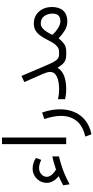

<svg xmlns="http://www.w3.org/2000/svg" viewBox="490 -1196 966 1987"><g transform="rotate(-90 973.5 -202.0)"><path d="M137.7 -202.1Q137.7 -176.8 157.7 -151.4Q177.7 -126 213.4 -106Q257.3 -120.6 287.1 -129.2Q316.9 -137.7 349.1 -144V-75.7Q290.5 -62 219.7 -37.4Q148.9 -12.7 60.1 35.2L49.8 -31.7Q75.2 -45.9 94.2 -54.9Q113.3 -64 144.5 -77.6Q75.2 -134.8 75.2 -201.7Q75.2 -241.7 95 -274.7Q114.7 -307.6 147.9 -327.6Q181.2 -347.7 221.7 -347.7Q284.7 -347.7 333 -313L313 -258.8Q266.6 -281.2 228 -281.2Q190.9 -281.2 164.3 -257.6Q137.7 -233.9 137.7 -202.1Z M543.9 -665V-0.5H475.6V-665Z M577.6 261.2 554.2 197.3Q668 170.4 718 105Q768.1 39.6 768.1 -51.8Q768.1 -92.3 759.8 -136.2Q751.5 -180.2 735.8 -227.1L803.2 -249.5Q836.4 -152.8 836.4 -63.5Q836.4 16.1 808.3 83Q780.3 149.9 722.9 196.5Q665.5 243.2 577.6 261.2Z M1223.1 -168.5Q1223.1 -183.6 1216.6 -204.3Q1210 -225.1 1201.7 -244.1L1118.2 -433.6L1181.6 -462.9L1289.6 -209.5Q1310.5 -160.2 1326.7 -130.4Q1342.8 -100.6 1360.6 -87.4Q1378.4 -74.2 1403.8 -74.2H1426.8V0H1403.8Q1365.2 0 1341.1 -11Q1316.9 -22 1300 -42.2Q1283.2 -62.5 1266.6 -90.3Q1237.3 -42.5 1180.9 -21.5Q1124.5 -0.5 1046.9 -0.5Q1014.6 -0.5 989 -3.4Q963.4 -6.3 940.9 -11.7V-85.4Q968.3 -79.1 992.2 -76.4Q1016.1 -73.7 1039.6 -73.7Q1124.5 -73.7 1173.8 -96.7Q1223.1 -119.6 1223.1 -168.5Z M1748 11.2Q1695.8 11.2 1654.5 -13.7Q1613.3 -38.6 1571.3 -78.6Q1542 -43 1512.5 -21.5Q1482.9 0 1431.2 0H1407.2V-74.2H1429.2Q1462.9 -74.2 1485.8 -93Q1508.8 -111.8 1526.4 -141.6Q1543.9 -171.4 1561 -204.8Q1578.1 -238.3 1599.1 -268.1Q1620.1 -297.9 1650.1 -316.7Q1680.2 -335.4 1724.1 -335.4Q1776.4 -335.4 1814.7 -310.5Q1853 -285.6 1874 -243.2Q1895 -200.7 1895 -148.4Q1895 -72.3 1856.4 -30.5Q1817.9 11.2 1748 11.2ZM1724.6 -263.7Q1696.8 -263.7 1675 -245.1Q1653.3 -226.6 1636.5 -198.7Q1619.6 -170.9 1606.4 -143.1Q1640.6 -106.9 1671.9 -87.4Q1713.9 -60.5 1747.1 -60.5Q1826.7 -60.5 1826.7 -140.6Q1826.7 -193.8 1799.8 -228.8Q1772.9 -263.7 1724.6 -263.7Z"/></g></svg>

Font: Vazirmatn UI Light
Style: Regular
Weight: 300
Designer: Saber Rastikerdar
Foundry: Saber Rastikerdar
Version: Version 33.003